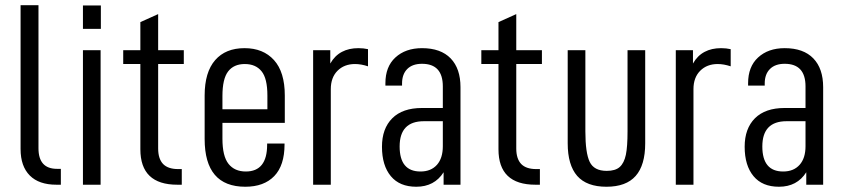

<svg xmlns="http://www.w3.org/2000/svg" viewBox="-20 -710 3243 738"><path d="M94.7 -35.2Q59.1 -70.8 59.1 -137.2V-689.9H127.9V-140.1Q127.9 -61 199.2 -61H213.9V0H196.8Q129.9 0 94.7 -35.2Z M298.8 -517.1H366.7V0H298.8ZM298.8 -689H367.7V-599.1H298.8Z M587.9 -463.9V-139.2Q587.9 -99.6 606.9 -79.6Q626 -60.1 664.6 -60.1H678.7V0H661.6Q519.5 0 519.5 -136.2V-463.9H453.6V-517.1H519.5V-625L587.9 -655.8V-517.1H686.5V-463.9Z M835 -237.8V-176.8Q835 -109.4 858.4 -80.1Q881.8 -50.8 924.8 -50.8Q1006.8 -50.8 1006.8 -153.8V-158.2H1073.7V-154.8Q1073.7 -74.2 1034.2 -33.2Q994.6 7.8 922.9 7.8Q766.6 7.8 766.6 -175.8V-342.8Q766.6 -432.6 807.1 -479Q847.2 -524.9 919.9 -524.9Q991.7 -524.9 1033.2 -479Q1074.7 -433.1 1074.7 -342.8V-237.8ZM835 -340.8V-290H1007.8V-342.8Q1007.8 -408.7 985.4 -436Q962.9 -463.9 920.9 -463.9Q878.9 -463.9 856.9 -435.5Q835 -407.2 835 -340.8Z M1183.6 -517.1H1249.5V-465.8Q1266.6 -496.1 1294.4 -510.7Q1321.3 -524.9 1357.4 -524.9Q1377.4 -524.9 1394.5 -521V-455.1Q1367.7 -463.9 1344.7 -463.9Q1303.2 -463.9 1277.3 -438Q1251.5 -412.1 1251.5 -367.2V0H1183.6Z M1712.4 -485.4Q1750 -446.3 1750 -375V0H1685.1V-47.9Q1649.9 7.8 1580.1 7.8Q1516.1 7.8 1482.4 -32.7Q1448.2 -73.7 1448.2 -146Q1448.2 -215.8 1487.8 -255.4Q1527.3 -294.9 1602.1 -294.9H1682.1V-377.9Q1682.1 -464.8 1602.1 -464.8Q1565.4 -464.8 1545.4 -444.8Q1525.4 -424.8 1525.4 -389.2V-380.9H1461.4V-390.1Q1461.4 -453.6 1499.5 -488.8Q1538.6 -524.9 1602.1 -524.9Q1674.3 -524.9 1712.4 -485.4ZM1659.7 -76.7Q1682.1 -102.1 1682.1 -147.9V-244.1H1609.4Q1516.1 -244.1 1516.1 -147Q1516.1 -50.8 1596.2 -50.8Q1636.7 -50.8 1659.7 -76.7Z M1964.4 -463.9V-139.2Q1964.4 -99.6 1983.4 -79.6Q2002.4 -60.1 2041 -60.1H2055.2V0H2038.1Q1896 0 1896 -136.2V-463.9H1830.1V-517.1H1896V-625L1964.4 -655.8V-517.1H2063V-463.9Z M2198.7 -33.7Q2162.1 -75.7 2162.1 -159.2V-517.1H2230V-205.1Q2230 -122.6 2246.6 -87.9Q2263.2 -53.2 2312 -53.2Q2345.2 -53.2 2361.8 -67.9Q2378.9 -83 2385.7 -115.2Q2392.1 -146.5 2392.1 -205.1V-517.1H2460V-159.2Q2460 -75.2 2423.3 -33.7Q2386.7 7.8 2311 7.8Q2235.4 7.8 2198.7 -33.7Z M2577.6 -517.1H2643.6V-465.8Q2660.6 -496.1 2688.5 -510.7Q2715.3 -524.9 2751.5 -524.9Q2771.5 -524.9 2788.6 -521V-455.1Q2761.7 -463.9 2738.8 -463.9Q2697.3 -463.9 2671.4 -438Q2645.5 -412.1 2645.5 -367.2V0H2577.6Z M3106.4 -485.4Q3144 -446.3 3144 -375V0H3079.1V-47.9Q3043.9 7.8 2974.1 7.8Q2910.2 7.8 2876.5 -32.7Q2842.3 -73.7 2842.3 -146Q2842.3 -215.8 2881.8 -255.4Q2921.4 -294.9 2996.1 -294.9H3076.2V-377.9Q3076.2 -464.8 2996.1 -464.8Q2959.5 -464.8 2939.5 -444.8Q2919.4 -424.8 2919.4 -389.2V-380.9H2855.5V-390.1Q2855.5 -453.6 2893.6 -488.8Q2932.6 -524.9 2996.1 -524.9Q3068.4 -524.9 3106.4 -485.4ZM3053.7 -76.7Q3076.2 -102.1 3076.2 -147.9V-244.1H3003.4Q2910.2 -244.1 2910.2 -147Q2910.2 -50.8 2990.2 -50.8Q3030.8 -50.8 3053.7 -76.7Z"/></svg>

Font: D-DIN Condensed
Style: Regular
Weight: 400
Width: 3
Designer: Charles Nix
Foundry: Datto Inc.
Version: Version 1.00